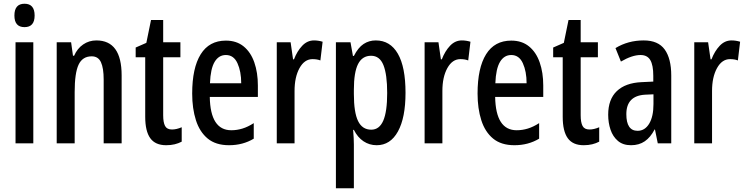

<svg xmlns="http://www.w3.org/2000/svg" viewBox="-20 -766 3984 1026"><path d="M111 -746Q165 -746 165 -683Q165 -621 111 -621Q57 -621 57 -683Q57 -746 111 -746ZM158 -540V0H63V-540Z M495 -550Q630 -550 630 -363V0H534V-341Q534 -402 519.5 -433.5Q505 -465 470 -465Q421 -465 400 -420.5Q379 -376 379 -274V0H283V-540H360L370 -468H376Q393 -507 424.5 -528.5Q456 -550 495 -550Z M899 -74Q923 -74 951 -86V-9Q934 0 913.5 5Q893 10 868 10Q810 10 783 -27.5Q756 -65 756 -142V-460H705V-512L762 -537L787 -659H852V-540H944V-460H852V-150Q852 -112 862 -93Q872 -74 899 -74Z M1187 -549Q1244 -549 1282 -518Q1320 -487 1339 -432.5Q1358 -378 1358 -309V-248H1101Q1104 -70 1216 -70Q1246 -70 1275.5 -79Q1305 -88 1336 -108V-25Q1278 10 1204 10Q1133 10 1090 -25.5Q1047 -61 1027 -123.5Q1007 -186 1007 -266Q1007 -403 1052.5 -476Q1098 -549 1187 -549ZM1187 -472Q1149 -472 1127 -435.5Q1105 -399 1102 -321H1269Q1269 -384 1249 -428Q1229 -472 1187 -472Z M1658 -550Q1681 -550 1704 -543L1692 -443Q1675 -450 1650 -450Q1607 -450 1580.5 -402Q1554 -354 1554 -280V0H1459V-540H1533L1546 -449H1551Q1568 -493 1595 -521.5Q1622 -550 1658 -550Z M1988 -550Q2065 -550 2106 -479Q2147 -408 2147 -270Q2147 -137 2106.5 -63.5Q2066 10 1993 10Q1954 10 1922.5 -11Q1891 -32 1871 -72H1867Q1869 -48 1870 -28.5Q1871 -9 1871 6V240H1775V-540H1853L1866 -467H1871Q1894 -512 1923 -531Q1952 -550 1988 -550ZM1963 -468Q1916 -468 1893.5 -424Q1871 -380 1871 -286V-264Q1871 -165 1893.5 -119Q1916 -73 1964 -73Q2007 -73 2028 -121Q2049 -169 2049 -269Q2049 -368 2029 -418Q2009 -468 1963 -468Z M2448 -550Q2471 -550 2494 -543L2482 -443Q2465 -450 2440 -450Q2397 -450 2370.5 -402Q2344 -354 2344 -280V0H2249V-540H2323L2336 -449H2341Q2358 -493 2385 -521.5Q2412 -550 2448 -550Z M2712 -549Q2769 -549 2807 -518Q2845 -487 2864 -432.5Q2883 -378 2883 -309V-248H2626Q2629 -70 2741 -70Q2771 -70 2800.5 -79Q2830 -88 2861 -108V-25Q2803 10 2729 10Q2658 10 2615 -25.5Q2572 -61 2552 -123.5Q2532 -186 2532 -266Q2532 -403 2577.5 -476Q2623 -549 2712 -549ZM2712 -472Q2674 -472 2652 -435.5Q2630 -399 2627 -321H2794Q2794 -384 2774 -428Q2754 -472 2712 -472Z M3130 -74Q3154 -74 3182 -86V-9Q3165 0 3144.5 5Q3124 10 3099 10Q3041 10 3014 -27.5Q2987 -65 2987 -142V-460H2936V-512L2993 -537L3018 -659H3083V-540H3175V-460H3083V-150Q3083 -112 3093 -93Q3103 -74 3130 -74Z M3420 -550Q3497 -550 3532 -501.5Q3567 -453 3567 -362V0H3495L3480 -74H3478Q3456 -32 3425.5 -11Q3395 10 3352 10Q3309 10 3282 -13Q3255 -36 3242.5 -73Q3230 -110 3230 -153Q3230 -235 3276 -279Q3322 -323 3408 -327L3471 -330V-361Q3471 -418 3455 -445Q3439 -472 3403 -472Q3358 -472 3298 -437L3269 -509Q3336 -550 3420 -550ZM3427 -260Q3327 -254 3327 -156Q3327 -67 3387 -67Q3426 -67 3449 -105Q3472 -143 3472 -210V-262Z M3889 -550Q3912 -550 3935 -543L3923 -443Q3906 -450 3881 -450Q3838 -450 3811.5 -402Q3785 -354 3785 -280V0H3690V-540H3764L3777 -449H3782Q3799 -493 3826 -521.5Q3853 -550 3889 -550Z"/></svg>

Font: Noto Sans ExtraCondensed Medium
Style: Regular
Weight: 500
Width: 2
Designer: Monotype Design Team
Foundry: Monotype Imaging Inc.
Version: Version 2.013; ttfautohint (v1.8.4.7-5d5b)